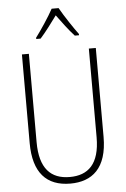

<svg xmlns="http://www.w3.org/2000/svg" viewBox="-62 -992 685 1046"><g transform="rotate(-5 280.0 -469.0)"><path d="M299 -948H261C238 -905 191 -835 163 -798V-791H187C216 -823 253 -873 280 -910C308 -872 343 -824 374 -791H397V-798C375 -827 324 -903 299 -948ZM482 -228V-714H444V-229C444 -82 380 -26 280 -26C176 -26 116 -87 116 -231V-714H78V-229C78 -67 150 10 280 10C399 10 482 -56 482 -228Z"/></g></svg>

Font: Noto Sans Tamil Condensed ExtraLight
Style: Regular
Weight: 200
Width: 3
Designer: Jelle Bosma - Monotype Design Team
Foundry: Monotype Imaging Inc.
Version: Version 2.004